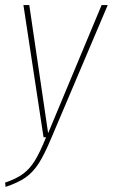

<svg xmlns="http://www.w3.org/2000/svg" viewBox="-33 -539 443 754"><path d="M169 2Q141 69 118.5 103.5Q96 138 67.5 158Q39 178 -11 195L-13 178Q32 163 58.5 143Q85 123 104.5 91Q124 59 148 0H138L59 -519H82L156 -16L366 -519H390Z"/></svg>

Font: Fira Sans Extra Condensed Thin
Style: Italic
Weight: 250
Width: 3
Italic angle: -8°
Designer: Carrois Corporate & Edenspiekermann AG
Foundry: Carrois Corporate GbR & Edenspiekermann AG
Version: Version 4.203